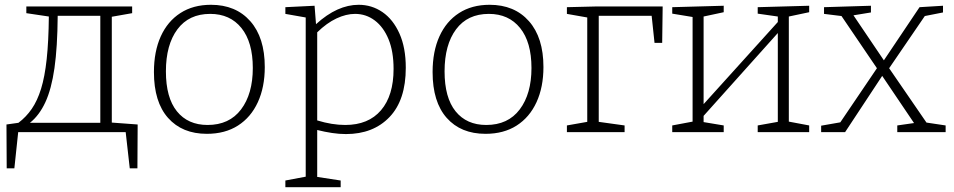

<svg xmlns="http://www.w3.org/2000/svg" viewBox="-20 -552 3987 802"><path d="M8 151 7 -32 57 -39Q89 -63 112.5 -97Q136 -131 151.5 -181Q167 -231 175 -305Q183 -379 184 -483L90 -497V-525H532V-497L447 -482V-40L555 -32L554 151H522L505 0H56L40 151ZM105 -39H399V-486H221Q220 -355 207.5 -267.5Q195 -180 169.5 -125Q144 -70 105 -39Z M861 -532Q965 -532 1025.5 -463.5Q1086 -395 1086 -272Q1086 -188 1057 -125Q1028 -62 974 -27.5Q920 7 844 7Q741 7 682 -59.5Q623 -126 623 -251Q623 -337 651.5 -400Q680 -463 733.5 -497.5Q787 -532 861 -532ZM858 -494Q769 -494 721 -429.5Q673 -365 673 -254Q673 -144 719 -87Q765 -30 847 -30Q938 -30 987 -95Q1036 -160 1036 -268Q1036 -376 988.5 -435Q941 -494 858 -494Z M1172 230V202L1257 186V-479L1172 -494V-522L1294 -528L1300 -451Q1345 -492 1389.5 -512Q1434 -532 1478 -532Q1533 -532 1577.5 -501.5Q1622 -471 1648.5 -412Q1675 -353 1675 -269Q1675 -134 1607 -63Q1539 8 1425 8Q1397 8 1367 3.5Q1337 -1 1305 -9V187L1403 202V230ZM1422 -30Q1519 -30 1571.5 -91.5Q1624 -153 1624 -264Q1624 -337 1603 -388Q1582 -439 1545.5 -466.5Q1509 -494 1463 -494Q1426 -494 1385.5 -475Q1345 -456 1305 -417V-49Q1367 -30 1422 -30Z M2025 -532Q2129 -532 2189.5 -463.5Q2250 -395 2250 -272Q2250 -188 2221 -125Q2192 -62 2138 -27.5Q2084 7 2008 7Q1905 7 1846 -59.5Q1787 -126 1787 -251Q1787 -337 1815.5 -400Q1844 -463 1897.5 -497.5Q1951 -532 2025 -532ZM2022 -494Q1933 -494 1885 -429.5Q1837 -365 1837 -254Q1837 -144 1883 -87Q1929 -30 2011 -30Q2102 -30 2151 -95Q2200 -160 2200 -268Q2200 -376 2152.5 -435Q2105 -494 2022 -494Z M2748 -525 2746 -373H2714L2702 -486H2481V-43L2589 -28V0H2348V-28L2433 -43V-479L2348 -494V-522L2470 -525Z M2788 0V-28L2873 -44V-481L2788 -495V-522L3003 -528V-501L2919 -483V-117L3229 -460V-483L3145 -495V-522L3360 -528V-501L3275 -483V-44L3360 -28V0H3145V-28L3229 -43V-414L2919 -68V-42L3003 -28V0Z M3410 0V-27L3490 -41L3643 -267L3495 -485L3422 -494V-522L3618 -528V-500L3545 -488L3672 -300L3821 -522L3919 -528V-500L3843 -485L3694 -267L3850 -40L3930 -28V0H3728V-28L3798 -38L3665 -235L3510 0Z"/></svg>

Font: Bitter Light
Style: Regular
Weight: 300
Designer: Sol Matas, and Bitter project Authors
Foundry: Sol Matas
Version: Version 2.001